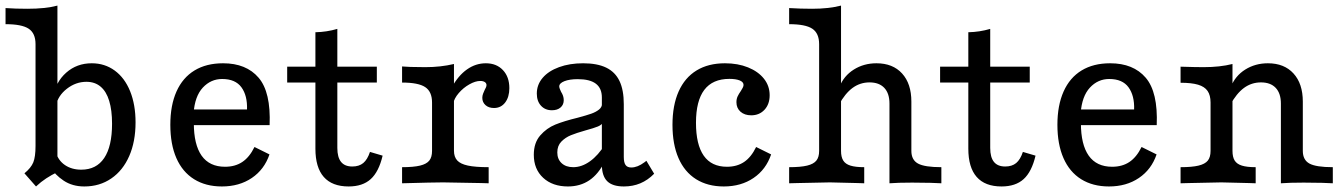

<svg xmlns="http://www.w3.org/2000/svg" viewBox="-33 -652 4781 683"><path d="M145.8 -58.3 165.9 -110.3Q174 -81.2 198.1 -64.8Q222.2 -48.4 256.1 -48.4Q309.8 -48.4 337.7 -89.9Q365.6 -131.4 365.6 -211.9Q365.6 -260.1 355.4 -293.3Q345.3 -326.6 324.9 -343.8Q304.5 -361 274.5 -361Q236.6 -361 204.8 -336.2Q173 -311.4 165.9 -275.8L156.4 -307Q164.8 -360.3 202.6 -393.6Q240.3 -426.9 293.4 -426.9Q339.7 -426.9 375.1 -401Q410.6 -375.1 429.9 -327.4Q449.2 -279.7 449.2 -216.6Q449.2 -148.4 426.7 -96.9Q404.2 -45.4 362.8 -17.1Q321.4 11.3 267 11.3Q224.7 11.3 193.6 -9.3Q162.5 -29.9 145.8 -58.3ZM93.4 -132.9V-495Q93.4 -533.6 69.1 -549.8Q44.8 -566 -13.3 -566V-623.3Q22.3 -620.8 63.9 -620.8Q129.8 -620.8 171.3 -632.1V-39.9Q150.7 -30 131.6 -17.6Q112.5 -5.1 95.1 11.3L53.9 -35.5Q77.5 -54.8 85.5 -74.6Q93.4 -94.4 93.4 -132.9Z M572.9 -208.1Q572.9 -277.4 594.9 -326.7Q617 -375.9 659 -401.4Q701 -426.9 760.5 -426.9Q842.9 -426.9 886.9 -375.6Q930.9 -324.3 926.1 -206.9H625.6L624.8 -262.6H845.7Q847.4 -311.8 825.9 -341.4Q804.3 -371 757.3 -371Q717.1 -371 688.5 -340.4Q660 -309.8 655.6 -249.2L658 -245.8Q656.5 -230.3 656.5 -214.2Q656.5 -137.5 684.3 -98.1Q712.2 -58.8 767.5 -58.8Q803.4 -58.8 828.9 -75.8Q854.5 -92.8 872.3 -129.1L925.6 -102.7Q907.3 -49 862.8 -18.9Q818.2 11.3 756.3 11.3Q698.8 11.3 657.4 -14.5Q616 -40.4 594.4 -89.6Q572.9 -138.8 572.9 -208.1Z M1089 -123.1V-358.4H988.6V-414.8H1089V-537.3Q1128.9 -538.1 1167 -549.2V-414.8H1307.5V-358.4H1167V-125.8Q1167 -92.4 1180.3 -76Q1193.5 -59.7 1220.2 -59.7Q1244.3 -59.7 1259.2 -72Q1274.1 -84.4 1283.1 -111.6L1328.1 -98.3Q1314.6 -41 1285.8 -14.9Q1257 11.3 1207.1 11.3Q1148.5 11.3 1118.7 -22.6Q1089 -56.4 1089 -123.1Z M1503.9 -115.3V-287.3Q1503.9 -326 1479.6 -342.1Q1455.3 -358.3 1397.3 -358.3V-415.6L1426.9 -413.9Q1444.7 -413.1 1479.8 -413.1Q1534.7 -413.1 1581.9 -424.4V-115.9Q1581.9 -93.9 1593.4 -81.3Q1604.9 -68.7 1631.4 -63Q1657.9 -57.3 1705.3 -57.3V0L1678.6 -0.8Q1569.7 -3.2 1543.2 -3.2Q1509.4 -3.2 1397.3 0V-57.3Q1438.1 -57.3 1461.2 -62.9Q1484.3 -68.5 1494.1 -80.7Q1503.9 -92.8 1503.9 -115.3ZM1682.7 -304Q1682.7 -311.3 1685.4 -318.6Q1688.2 -325.9 1691.3 -332.4Q1693.6 -336.5 1695.6 -340.9Q1697.6 -345.4 1697.6 -349.4Q1697.6 -356 1691.7 -360Q1685.8 -364 1675.4 -364Q1658 -364 1636.6 -351.9Q1615.2 -339.8 1598.9 -320.9Q1582.6 -302 1578.6 -282L1574 -341.2Q1597.4 -383.4 1628.3 -405.1Q1659.2 -426.9 1695.3 -426.9Q1733.2 -426.9 1756.1 -402.6Q1778.9 -378.4 1778.9 -338.5Q1778.9 -306.9 1764 -287.3Q1749.1 -267.8 1724.3 -267.8Q1705.5 -267.8 1694.1 -278Q1682.7 -288.3 1682.7 -304Z M2108 -66.5V-305Q2108 -338.1 2086.7 -354.2Q2065.5 -370.4 2022.2 -370.4Q1993.1 -370.4 1974.7 -363.2Q1956.4 -355.9 1956.4 -344.6Q1956.4 -341.2 1958.4 -335.8Q1960.5 -330.4 1962.9 -325.4Q1967.6 -318.1 1970 -310.8Q1972.4 -303.6 1972.4 -295.6Q1972.4 -279.4 1961 -269.6Q1949.6 -259.8 1930.3 -259.8Q1906.2 -259.8 1891.4 -276Q1876.6 -292.2 1876.6 -319.1Q1876.6 -350.7 1897.4 -375.1Q1918.1 -399.4 1955.6 -413.1Q1993.2 -426.9 2041.4 -426.9Q2091.5 -426.9 2123.5 -411.4Q2155.5 -395.8 2170.7 -363.9Q2186 -332 2186 -281.4V-93.7Q2186 -73.6 2192.4 -64.9Q2198.7 -56.2 2212.6 -56.2Q2223.7 -56.2 2235.4 -60.8Q2247 -65.4 2259.4 -74.6L2266.4 -80L2294 -34Q2271.6 -11.1 2244.8 0.1Q2218.1 11.3 2186.2 11.3Q2145.8 11.3 2126.9 -7.5Q2108 -26.3 2108 -66.5ZM1865.9 -101.5Q1865.9 -143.9 1888.7 -170.1Q1911.4 -196.2 1942.6 -208.9Q1973.8 -221.5 2021.9 -233.2Q2053.4 -241.6 2070.1 -247.5Q2086.8 -253.4 2097.8 -262.2Q2108.8 -271 2108.8 -284.3L2113.6 -218.6Q2108.1 -208 2094 -202.1Q2079.9 -196.3 2049.4 -188Q2017.6 -179 1997.9 -171Q1978.2 -163 1963.8 -148.2Q1949.5 -133.5 1949.5 -109.8Q1949.5 -85.9 1964.8 -71.6Q1980.1 -57.3 2006.2 -57.3Q2036.5 -57.3 2065.8 -78.3Q2095.2 -99.3 2119.3 -138.6L2118.6 -78.1Q2096 -32.6 2063.4 -10.6Q2030.8 11.3 1987.3 11.3Q1932.5 11.3 1899.2 -19.5Q1865.9 -50.3 1865.9 -101.5Z M2359.2 -207.9Q2359.2 -277.4 2381.1 -326.6Q2403.1 -375.9 2444.9 -401.4Q2486.7 -426.9 2545.9 -426.9Q2591.8 -426.9 2628 -412.3Q2664.1 -397.7 2684.5 -372.1Q2704.9 -346.5 2704.9 -313.2Q2704.9 -281.4 2686.6 -261.6Q2668.2 -241.8 2639.3 -241.8Q2615.8 -241.8 2601.2 -254.6Q2586.7 -267.5 2586.7 -288.4Q2586.7 -299.8 2590.8 -308.8Q2595 -317.9 2602.5 -328.5Q2606.2 -334 2609.1 -339.8Q2612 -345.5 2612 -349.9Q2612 -360.2 2598.5 -365.8Q2584.9 -371.4 2561.7 -371.4Q2502.1 -371.4 2472.4 -332.3Q2442.8 -293.2 2442.8 -215.2Q2442.8 -137.6 2470.4 -98.2Q2498 -58.8 2552.9 -58.8Q2588.5 -58.8 2613.9 -75.8Q2639.2 -92.8 2656.8 -129.1L2710.1 -102.7Q2692 -49 2647.6 -18.9Q2603.3 11.3 2541.7 11.3Q2484.5 11.3 2443.2 -14.5Q2402 -40.4 2380.6 -89.6Q2359.2 -138.8 2359.2 -207.9Z M2880.9 -115.3V-495Q2880.9 -533.7 2856.5 -549.9Q2832.2 -566 2774.2 -566V-623.3Q2815.1 -620.8 2855.8 -620.8Q2914.7 -620.8 2958.8 -632.1V-115.3Q2958.8 -93.5 2966.6 -81Q2974.3 -68.5 2992.2 -62.9Q3010.1 -57.3 3041.3 -57.3V0L3018 -0.8Q2938.6 -3.2 2919.3 -3.2Q2900.6 -3.2 2804 -0.8L2774.2 0V-57.3Q2815 -57.3 2838.1 -62.9Q2861.2 -68.5 2871 -80.7Q2880.9 -92.8 2880.9 -115.3ZM3060.2 -358.9Q3026.7 -358.9 2999.9 -339.3Q2973.1 -319.6 2951 -279.1L2953.1 -342.8Q2968.7 -382.2 3004.2 -404.5Q3039.7 -426.9 3084.8 -426.9Q3143 -426.9 3176 -390.6Q3209 -354.3 3209 -290.6V-115.3Q3209 -83.1 3232.6 -70.2Q3256.1 -57.3 3315.7 -57.3V0Q3297 -0.8 3277.4 -1.6L3211.9 -2.4Q3161 -2.4 3131.1 0V-283.5Q3131.1 -320 3112.6 -339.5Q3094.1 -358.9 3060.2 -358.9Z M3411.6 -123.1V-358.4H3311.2V-414.8H3411.6V-537.3Q3451.5 -538.1 3489.5 -549.2V-414.8H3630.1V-358.4H3489.5V-125.8Q3489.5 -92.4 3502.8 -76Q3516.1 -59.7 3542.8 -59.7Q3566.9 -59.7 3581.8 -72Q3596.7 -84.4 3605.7 -111.6L3650.7 -98.3Q3637.2 -41 3608.4 -14.9Q3579.6 11.3 3529.7 11.3Q3471.1 11.3 3441.3 -22.6Q3411.6 -56.4 3411.6 -123.1Z M3728.5 -208.1Q3728.5 -277.4 3750.6 -326.7Q3772.6 -375.9 3814.6 -401.4Q3856.6 -426.9 3916.1 -426.9Q3998.6 -426.9 4042.6 -375.6Q4086.6 -324.3 4081.8 -206.9H3781.3L3780.4 -262.6H4001.4Q4003 -311.8 3981.5 -341.4Q3959.9 -371 3912.9 -371Q3872.7 -371 3844.2 -340.4Q3815.7 -309.8 3811.2 -249.2L3813.7 -245.8Q3812.1 -230.3 3812.1 -214.2Q3812.1 -137.5 3840 -98.1Q3867.9 -58.8 3923.2 -58.8Q3959.1 -58.8 3984.6 -75.8Q4010.1 -92.8 4027.9 -129.1L4081.3 -102.7Q4063 -49 4018.4 -18.9Q3973.9 11.3 3912 11.3Q3854.4 11.3 3813 -14.5Q3771.6 -40.4 3750.1 -89.6Q3728.5 -138.8 3728.5 -208.1Z M4273.3 -115.3V-287.3Q4273.3 -313.1 4262.7 -328.5Q4252.1 -343.8 4228.9 -350.7Q4205.8 -357.6 4166.6 -357.6V-414.8Q4220.2 -413.1 4248.3 -413.1Q4307.1 -413.1 4351.3 -424.4V-115.3Q4351.3 -93.5 4359 -81Q4366.8 -68.5 4384.7 -62.9Q4402.6 -57.3 4433.8 -57.3V0L4410.5 -0.8Q4331 -3.2 4311.8 -3.2Q4293 -3.2 4196.4 -0.8L4166.6 0V-57.3Q4207.4 -57.3 4230.5 -62.9Q4253.7 -68.5 4263.5 -80.7Q4273.3 -92.8 4273.3 -115.3ZM4452.7 -358.9Q4419.1 -358.9 4392.3 -339.3Q4365.5 -319.6 4343.4 -279.1L4345.5 -342.8Q4361.1 -382.2 4396.6 -404.5Q4432.2 -426.9 4477.3 -426.9Q4535.4 -426.9 4568.4 -390.6Q4601.5 -354.3 4601.5 -290.6V-115.3Q4601.5 -83.1 4625 -70.2Q4648.5 -57.3 4708.2 -57.3V0Q4689.4 -0.8 4669.9 -1.6L4604.4 -2.4Q4553.4 -2.4 4523.5 0V-283.5Q4523.5 -320 4505 -339.5Q4486.5 -358.9 4452.7 -358.9Z"/></svg>

Font: Playfair Micro SmCond SmLight
Style: Regular
Weight: 360
Width: 4
Designer: Claus Eggers Sørensen
Foundry: Claus Eggers Sørensen
Version: Version 2.100;Glyphs 3.2 (3219)